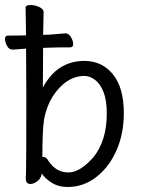

<svg xmlns="http://www.w3.org/2000/svg" viewBox="-42 -729 562 766"><path d="M228 17Q191 17 163.5 -0.5Q136 -18 125 -37Q122 -18 107.5 -6.5Q93 5 79 5Q61 4 61 -15Q61 -27 62 -54Q63 -81 63 -350Q63 -455 62 -535L9 -531Q-6 -531 -14 -546Q-22 -561 -22 -574Q-22 -587 -10 -587Q34 -587 62 -588Q61 -655 60 -699Q61 -709 81 -709Q97 -709 114.5 -701Q132 -693 132 -681Q131 -645 130 -590L159 -591L219 -596Q232 -596 241 -581Q250 -566 250 -553Q250 -540 237 -540Q179 -540 161 -539H159L130 -538Q129 -470 129 -380Q186 -486 295 -486Q365 -486 408.5 -432.5Q452 -379 452 -278Q452 -195 422.5 -128.5Q393 -62 342 -22.5Q291 17 228 17ZM231 -41Q277 -41 330 -101Q384 -167 384 -276Q384 -329 371 -362Q358 -395 337 -410.5Q316 -426 295 -426Q222 -426 168 -344Q144 -305 134 -254Q127 -210 127 -103H130Q143 -103 152 -86Q182 -41 231 -41Z"/></svg>

Font: LXGW WenKai Mono TC
Style: Regular
Weight: 400
Designer: LXGW / Fontworks Inc.
Foundry: LXGW / Fontworks Inc.
Version: Version 1.330